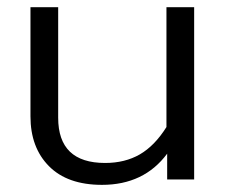

<svg xmlns="http://www.w3.org/2000/svg" viewBox="-20 -500 631 535"><path d="M264.2 15.1Q168 15.1 116.5 -36.9Q64.9 -88.9 64.9 -175.8V-480H142.1V-171.9Q142.1 -45.9 272.9 -45.9Q328.1 -45.9 369.6 -69.8Q411.1 -93.8 443.8 -146V-480H521V0H445.8V-71.8Q381.3 15.1 264.2 15.1Z"/></svg>

Font: Prompt Light
Style: Regular
Weight: 300
Designer: Katatrad Team
Foundry: CadsonDemak
Version: Version 1.000;PS 001.000;hotconv 1.0.88;makeotf.lib2.5.64775